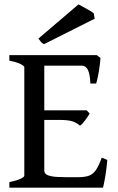

<svg xmlns="http://www.w3.org/2000/svg" viewBox="-20 -871 546 891"><path d="M446.3 -602.1Q445.3 -585.4 442.1 -562.3Q439 -539.1 434.6 -517.6Q430.2 -496.1 426.3 -483.4H399.4Q397.5 -528.3 387.5 -547.4Q377.4 -566.4 359.4 -566.4H160.2L174.3 -615.2H429.2ZM396 -344.2Q388.2 -330.6 375 -312.7Q361.8 -294.9 351.1 -287.6Q335.9 -301.8 315.7 -308.1Q295.4 -314.5 254.4 -314.5H153.3L164.1 -358.9H382.3ZM478 -128.9Q474.6 -86.9 468.3 -50.5Q461.9 -14.2 458 0H23.4V-25.9Q56.2 -32.7 74.5 -41Q92.8 -49.3 92.8 -55.7V-559.1Q92.8 -564.9 75.7 -573.7Q58.6 -582.5 23.4 -589.4V-615.2H256.3V-589.4Q223.6 -585.9 204.6 -581.3Q185.5 -576.7 185.5 -569.8V-80.1Q185.5 -70.8 192.6 -63.7Q199.7 -56.6 220.9 -52.7Q242.2 -48.8 285.2 -48.8H343.3Q373.5 -48.8 392.3 -55.4Q411.1 -62 424.8 -81.5Q438.5 -101.1 452.1 -139.2ZM184.1 -666Q175.8 -669.9 169.9 -676.8Q164.1 -683.6 158.2 -691.9L344.2 -850.6Q351.1 -847.2 366 -839.1Q380.9 -831.1 395.3 -822.5Q409.7 -814 415 -809.1L419.4 -784.2Z"/></svg>

Font: Gentium Book Plus
Style: Regular
Weight: 400
Designer: Victor Gaultney, Annie Olsen, Iska Routamaa, Becca Hirsbrunner
Foundry: SIL International
Version: Version 6.101